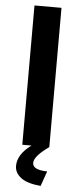

<svg xmlns="http://www.w3.org/2000/svg" viewBox="-61 -742 408 975"><g transform="rotate(5 143.0 -255.0)"><path d="M211.9 0Q137.2 52.7 137.2 86.9Q137.2 122.6 211.9 124L185.1 200.2Q114.7 193.8 83.3 168.9Q51.8 144 51.8 109.9Q51.8 50.8 121.1 0H74.2V-710H211.9Z"/></g></svg>

Font: Rawline
Style: Bold
Weight: 700
Designer: Matt McInerney, Pablo Impallari, Rodrigo Fuenzalida
Foundry: Matt McInerney, Pablo Impallari, Rodrigo Fuenzalida
Version: Version 4.020;PS 004.020;hotconv 1.0.88;makeotf.lib2.5.64775